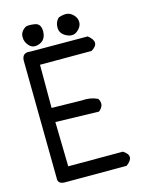

<svg xmlns="http://www.w3.org/2000/svg" viewBox="-122 -897 744 971"><g transform="rotate(-15 250.0 -411.5)"><path d="M108 -813Q122 -818 154.5 -813Q187 -808 186 -766Q185 -724 152 -710.5Q119 -697 98 -718Q77 -739 78 -767.5Q79 -796 108 -813ZM280 -814Q296 -821 317 -822Q338 -823 356.5 -805.5Q375 -788 374.5 -764Q374 -740 350 -721Q326 -702 294 -718Q262 -734 261 -764.5Q260 -795 280 -814ZM97 -685 397 -684Q452 -641 397 -608H127V-382L286 -379Q330 -383 367 -365Q389 -330 354 -302L127 -308L132 -75H418Q472 -41 418 -1H94Q59 -2 60 -29L53 -651Q55 -691 97 -685Z"/></g></svg>

Font: Kosefont JP
Style: Regular
Weight: 400
Designer: Nozomi Seto 瀬戸のぞみ
Version: Version 3.00;June 19, 2020